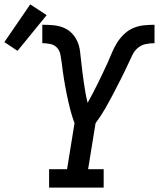

<svg xmlns="http://www.w3.org/2000/svg" viewBox="-96 -856 725 876"><path d="M377 0H128V-84H210L244 -294Q232 -326 223.5 -360Q215 -394 208 -428.5Q201 -463 195.5 -497.5Q190 -532 186 -567Q183 -586 180 -605Q177 -624 165 -637.5Q153 -651 134.5 -655Q116 -659 97 -659V-743Q122 -743 146 -741Q170 -739 192 -730.5Q214 -722 230.5 -705.5Q247 -689 256.5 -668Q266 -647 269 -623Q272 -599 274.5 -575Q277 -551 280 -527Q283 -503 286.5 -479.5Q290 -456 294 -432.5Q298 -409 304 -386V-387Q316 -409 328 -431.5Q340 -454 351 -477Q362 -500 373 -522.5Q384 -545 394.5 -568.5Q405 -592 414.5 -615Q424 -638 437.5 -660Q451 -682 470.5 -700.5Q490 -719 513 -728.5Q536 -738 560.5 -740.5Q585 -743 609 -743V-659Q590 -659 569.5 -655Q549 -651 533 -637.5Q517 -624 508 -605Q499 -586 490 -567Q474 -532 456.5 -497.5Q439 -463 421 -428.5Q403 -394 383.5 -360Q364 -326 340 -294L306 -84H377ZM-16 -624 -76 -664 42 -836 117 -787Z"/></svg>

Font: Iosevka HT Medium Extended
Style: Italic
Weight: 500
Width: 7
Italic angle: -9°
Monospace: yes
Designer: Belleve Invis
Foundry: Belleve Invis
Version: Version 32.3.0; ttfautohint (v1.8.4)